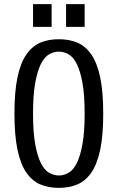

<svg xmlns="http://www.w3.org/2000/svg" viewBox="-20 -900 570 930"><path d="M265 -710Q316 -710 355.5 -693Q395 -676 423 -635Q451 -594 465.5 -524.5Q480 -455 480 -350Q480 -245 465.5 -175.5Q451 -106 423 -65Q395 -24 355.5 -7Q316 10 265 10Q214 10 174.5 -7Q135 -24 107 -65Q79 -106 64.5 -175.5Q50 -245 50 -350Q50 -455 64.5 -524.5Q79 -594 107 -635Q135 -676 174.5 -693Q214 -710 265 -710ZM265 -50Q289 -50 312 -63Q335 -76 352 -110Q369 -144 379.5 -202Q390 -260 390 -350Q390 -440 379.5 -498Q369 -556 352 -590Q335 -624 312 -637Q289 -650 265 -650Q241 -650 218 -637Q195 -624 178 -590Q161 -556 150.5 -498Q140 -440 140 -350Q140 -260 150.5 -202Q161 -144 178 -110Q195 -76 218 -63Q241 -50 265 -50ZM230 -880V-770H140V-880ZM390 -880V-770H300V-880Z"/></svg>

Font: Cuprum
Style: Regular
Weight: 400
Designer: Jovanny Lemonad
Foundry: Jovanny Lemonad
Version: Version 1.002